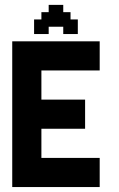

<svg xmlns="http://www.w3.org/2000/svg" viewBox="-20 -755 481 775"><path d="M29.4 -29.4H58.8V0H29.4ZM58.8 -29.4H88.2V0H58.8ZM88.2 -29.4H117.6V0H88.2ZM117.6 -29.4H147.1V0H117.6ZM117.6 -58.8H147.1V-29.4H117.6ZM88.2 -58.8H117.6V-29.4H88.2ZM58.8 -58.8H88.2V-29.4H58.8ZM29.4 -58.8H58.8V-29.4H29.4ZM29.4 -88.2H58.8V-58.8H29.4ZM29.4 -117.6H58.8V-88.2H29.4ZM29.4 -147.1H58.8V-117.6H29.4ZM29.4 -176.5H58.8V-147.1H29.4ZM29.4 -205.9H58.8V-176.5H29.4ZM29.4 -235.3H58.8V-205.9H29.4ZM29.4 -264.7H58.8V-235.3H29.4ZM58.8 -264.7H88.2V-235.3H58.8ZM58.8 -294.1H88.2V-264.7H58.8ZM58.8 -323.5H88.2V-294.1H58.8ZM88.2 -323.5H117.6V-294.1H88.2ZM88.2 -294.1H117.6V-264.7H88.2ZM117.6 -294.1H147.1V-264.7H117.6ZM117.6 -264.7H147.1V-235.3H117.6ZM117.6 -235.3H147.1V-205.9H117.6ZM117.6 -205.9H147.1V-176.5H117.6ZM117.6 -176.5H147.1V-147.1H117.6ZM117.6 -147.1H147.1V-117.6H117.6ZM117.6 -117.6H147.1V-88.2H117.6ZM117.6 -88.2H147.1V-58.8H117.6ZM88.2 -88.2H117.6V-58.8H88.2ZM88.2 -117.6H117.6V-88.2H88.2ZM88.2 -147.1H117.6V-117.6H88.2ZM88.2 -176.5H117.6V-147.1H88.2ZM88.2 -205.9H117.6V-176.5H88.2ZM88.2 -235.3H117.6V-205.9H88.2ZM88.2 -264.7H117.6V-235.3H88.2ZM58.8 -235.3H88.2V-205.9H58.8ZM58.8 -205.9H88.2V-176.5H58.8ZM58.8 -176.5H88.2V-147.1H58.8ZM58.8 -147.1H88.2V-117.6H58.8ZM58.8 -117.6H88.2V-88.2H58.8ZM58.8 -88.2H88.2V-58.8H58.8ZM29.4 -588.2H58.8V-558.8H29.4ZM29.4 -558.8H58.8V-529.4H29.4ZM29.4 -500H58.8V-470.6H29.4ZM29.4 -470.6H58.8V-441.2H29.4ZM29.4 -441.2H58.8V-411.8H29.4ZM29.4 -411.8H58.8V-382.4H29.4ZM29.4 -382.4H58.8V-352.9H29.4ZM29.4 -352.9H58.8V-323.5H29.4ZM29.4 -323.5H58.8V-294.1H29.4ZM29.4 -294.1H58.8V-264.7H29.4ZM58.8 -411.8H88.2V-382.4H58.8ZM58.8 -441.2H88.2V-411.8H58.8ZM58.8 -470.6H88.2V-441.2H58.8ZM58.8 -500H88.2V-470.6H58.8ZM58.8 -529.4H88.2V-500H58.8ZM29.4 -529.4H58.8V-500H29.4ZM58.8 -588.2H88.2V-558.8H58.8ZM88.2 -588.2H117.6V-558.8H88.2ZM88.2 -558.8H117.6V-529.4H88.2ZM117.6 -529.4H147.1V-500H117.6ZM117.6 -558.8H147.1V-529.4H117.6ZM117.6 -588.2H147.1V-558.8H117.6ZM117.6 -500H147.1V-470.6H117.6ZM117.6 -470.6H147.1V-441.2H117.6ZM117.6 -441.2H147.1V-411.8H117.6ZM117.6 -411.8H147.1V-382.4H117.6ZM117.6 -382.4H147.1V-352.9H117.6ZM117.6 -352.9H147.1V-323.5H117.6ZM117.6 -323.5H147.1V-294.1H117.6ZM88.2 -352.9H117.6V-323.5H88.2ZM88.2 -382.4H117.6V-352.9H88.2ZM88.2 -411.8H117.6V-382.4H88.2ZM58.8 -382.4H88.2V-352.9H58.8ZM58.8 -352.9H88.2V-323.5H58.8ZM88.2 -441.2H117.6V-411.8H88.2ZM88.2 -529.4H117.6V-500H88.2ZM88.2 -500H117.6V-470.6H88.2ZM88.2 -470.6H117.6V-441.2H88.2ZM58.8 -558.8H88.2V-529.4H58.8ZM147.1 -29.4H176.5V0H147.1ZM147.1 -58.8H176.5V-29.4H147.1ZM147.1 -88.2H176.5V-58.8H147.1ZM147.1 -117.6H176.5V-88.2H147.1ZM176.5 -117.6H205.9V-88.2H176.5ZM205.9 -117.6H235.3V-88.2H205.9ZM235.3 -117.6H264.7V-88.2H235.3ZM264.7 -117.6H294.1V-88.2H264.7ZM264.7 -58.8H294.1V-29.4H264.7ZM235.3 -58.8H264.7V-29.4H235.3ZM205.9 -58.8H235.3V-29.4H205.9ZM176.5 -58.8H205.9V-29.4H176.5ZM176.5 -88.2H205.9V-58.8H176.5ZM205.9 -88.2H235.3V-58.8H205.9ZM235.3 -88.2H264.7V-58.8H235.3ZM264.7 -88.2H294.1V-58.8H264.7ZM264.7 -29.4H294.1V0H264.7ZM235.3 -29.4H264.7V0H235.3ZM205.9 -29.4H235.3V0H205.9ZM176.5 -29.4H205.9V0H176.5ZM147.1 -588.2H176.5V-558.8H147.1ZM176.5 -588.2H205.9V-558.8H176.5ZM205.9 -588.2H235.3V-558.8H205.9ZM235.3 -588.2H264.7V-558.8H235.3ZM264.7 -588.2H294.1V-558.8H264.7ZM264.7 -558.8H294.1V-529.4H264.7ZM264.7 -529.4H294.1V-500H264.7ZM264.7 -500H294.1V-470.6H264.7ZM235.3 -500H264.7V-470.6H235.3ZM205.9 -500H235.3V-470.6H205.9ZM176.5 -500H205.9V-470.6H176.5ZM147.1 -500H176.5V-470.6H147.1ZM147.1 -529.4H176.5V-500H147.1ZM147.1 -558.8H176.5V-529.4H147.1ZM176.5 -558.8H205.9V-529.4H176.5ZM205.9 -558.8H235.3V-529.4H205.9ZM235.3 -558.8H264.7V-529.4H235.3ZM235.3 -529.4H264.7V-500H235.3ZM205.9 -529.4H235.3V-500H205.9ZM176.5 -529.4H205.9V-500H176.5ZM294.1 -588.2H323.5V-558.8H294.1ZM323.5 -588.2H352.9V-558.8H323.5ZM352.9 -588.2H382.4V-558.8H352.9ZM352.9 -558.8H382.4V-529.4H352.9ZM352.9 -529.4H382.4V-500H352.9ZM352.9 -500H382.4V-470.6H352.9ZM323.5 -500H352.9V-470.6H323.5ZM294.1 -500H323.5V-470.6H294.1ZM294.1 -529.4H323.5V-500H294.1ZM294.1 -558.8H323.5V-529.4H294.1ZM323.5 -558.8H352.9V-529.4H323.5ZM323.5 -529.4H352.9V-500H323.5ZM294.1 -117.6H323.5V-88.2H294.1ZM323.5 -117.6H352.9V-88.2H323.5ZM352.9 -117.6H382.4V-88.2H352.9ZM352.9 -88.2H382.4V-58.8H352.9ZM352.9 -58.8H382.4V-29.4H352.9ZM352.9 -29.4H382.4V0H352.9ZM323.5 -29.4H352.9V0H323.5ZM294.1 -29.4H323.5V0H294.1ZM294.1 -58.8H323.5V-29.4H294.1ZM294.1 -88.2H323.5V-58.8H294.1ZM323.5 -88.2H352.9V-58.8H323.5ZM323.5 -58.8H352.9V-29.4H323.5ZM147.1 -323.5H176.5V-294.1H147.1ZM147.1 -352.9H176.5V-323.5H147.1ZM147.1 -294.1H176.5V-264.7H147.1ZM147.1 -264.7H176.5V-235.3H147.1ZM176.5 -264.7H205.9V-235.3H176.5ZM205.9 -264.7H235.3V-235.3H205.9ZM235.3 -264.7H264.7V-235.3H235.3ZM264.7 -264.7H294.1V-235.3H264.7ZM264.7 -294.1H294.1V-264.7H264.7ZM264.7 -323.5H294.1V-294.1H264.7ZM264.7 -352.9H294.1V-323.5H264.7ZM235.3 -352.9H264.7V-323.5H235.3ZM205.9 -352.9H235.3V-323.5H205.9ZM176.5 -352.9H205.9V-323.5H176.5ZM176.5 -323.5H205.9V-294.1H176.5ZM176.5 -294.1H205.9V-264.7H176.5ZM205.9 -294.1H235.3V-264.7H205.9ZM235.3 -294.1H264.7V-264.7H235.3ZM235.3 -323.5H264.7V-294.1H235.3ZM205.9 -323.5H235.3V-294.1H205.9ZM294.1 -352.9H323.5V-323.5H294.1ZM294.1 -323.5H323.5V-294.1H294.1ZM294.1 -294.1H323.5V-264.7H294.1ZM294.1 -264.7H323.5V-235.3H294.1ZM176.5 -735.3H205.9V-705.9H176.5ZM176.5 -705.9H205.9V-676.5H176.5ZM235.3 -676.5H264.7V-647.1H235.3ZM147.1 -705.9H176.5V-676.5H147.1ZM147.1 -676.5H176.5V-647.1H147.1ZM264.7 -676.5H294.1V-647.1H264.7ZM117.6 -676.5H147.1V-647.1H117.6ZM147.1 -647.1H176.5V-617.6H147.1ZM117.6 -647.1H147.1V-617.6H117.6ZM205.9 -735.3H235.3V-705.9H205.9ZM205.9 -705.9H235.3V-676.5H205.9ZM235.3 -705.9H264.7V-676.5H235.3ZM205.9 -676.5H235.3V-647.1H205.9ZM264.7 -647.1H294.1V-617.6H264.7ZM235.3 -647.1H264.7V-617.6H235.3ZM176.5 -676.5H205.9V-647.1H176.5Z"/></svg>

Font: Jersey 20
Style: Regular
Weight: 400
Designer: Sarah Cadigan-Fried
Version: Version 1.000; ttfautohint (v1.8.4.7-5d5b)